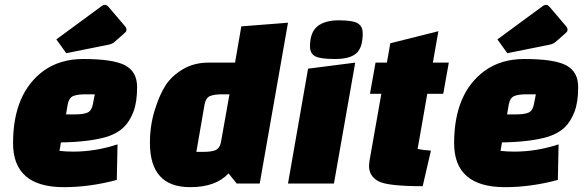

<svg xmlns="http://www.w3.org/2000/svg" viewBox="-20 -759 2429 794"><path d="M232 -170 226 -135Q254 -132 283 -132Q375 -132 466 -162L463 -15Q352 15 244 15Q34 15 34 -167Q34 -373 160 -466Q228 -515 324 -515Q449 -515 498 -488.5Q547 -462 547 -399Q547 -336 531.5 -296Q516 -256 491 -232Q466 -208 424 -194Q352 -172 232 -170ZM260 -327 253 -286H292Q325 -286 342 -293.5Q359 -301 364 -328L372 -369H333Q299 -369 282 -361.5Q265 -354 260 -327ZM428 -574 254 -539 213 -596 402 -735Q408 -739 415 -739Q422 -739 431 -728L494 -654Q503 -644 503 -637.5Q503 -631 500.5 -627.5Q498 -624 454 -586Q444 -577 428 -574Z M1054 0H959L925 -42Q873 15 766 15Q600 15 600 -168Q600 -240 620 -304Q640 -368 665 -406.5Q690 -445 736 -472.5Q782 -500 842 -500H952L978 -650L1171 -665ZM826 -327 792 -131H821Q853 -131 870 -137.5Q887 -144 893 -167L929 -369H899Q865 -369 848 -361.5Q831 -354 826 -327Z M1171 0 1254 -475 1449 -500 1361 0ZM1262 -567Q1262 -625 1292.5 -650Q1323 -675 1381 -675Q1439 -675 1459.5 -662.5Q1480 -650 1480 -621Q1480 -562 1453.5 -538.5Q1427 -515 1365.5 -515Q1304 -515 1283 -526.5Q1262 -538 1262 -567Z M1510 -371 1533 -500H1580L1594 -580L1793 -630L1770 -500H1836L1813 -371H1747L1707 -143Q1732 -138 1762 -136L1728 11Q1588 11 1548 -8Q1506 -29 1506 -73Q1506 -78 1508 -94L1557 -371Z M2056 -170 2050 -135Q2078 -132 2107 -132Q2199 -132 2290 -162L2287 -15Q2176 15 2068 15Q1858 15 1858 -167Q1858 -373 1984 -466Q2052 -515 2148 -515Q2273 -515 2322 -488.5Q2371 -462 2371 -399Q2371 -336 2355.5 -296Q2340 -256 2315 -232Q2290 -208 2248 -194Q2176 -172 2056 -170ZM2084 -327 2077 -286H2116Q2149 -286 2166 -293.5Q2183 -301 2188 -328L2196 -369H2157Q2123 -369 2106 -361.5Q2089 -354 2084 -327ZM2252 -574 2078 -539 2037 -596 2226 -735Q2232 -739 2239 -739Q2246 -739 2255 -728L2318 -654Q2327 -644 2327 -637.5Q2327 -631 2324.5 -627.5Q2322 -624 2278 -586Q2268 -577 2252 -574Z"/></svg>

Font: Changa One
Style: Italic
Weight: 400
Italic angle: -12°
Designer: Eduardo Rodriguez Tunni
Foundry: Eduardo Rodriguez Tunni
Version: Version 1.003